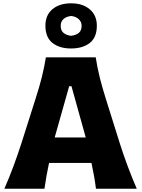

<svg xmlns="http://www.w3.org/2000/svg" viewBox="-20 -1163 875 1183"><path d="M6.8 0Q35.6 -65.4 62.3 -137.2Q88.9 -209 109.9 -273.9L198.2 -551.8Q222.7 -627.4 237.8 -688Q252.9 -748.5 262.7 -809.6H569.8Q579.6 -746.1 594.5 -686Q609.4 -626 632.8 -551.8L720.2 -273.4Q741.7 -206.1 768.1 -135.5Q794.4 -64.9 822.8 0H571.3Q566.4 -39.1 559.3 -79.6Q552.2 -120.1 543.5 -159.2H282.2Q265.1 -79.1 253.9 0ZM508.3 -315.9 420.4 -631.8H406.2L316.9 -315.9ZM417.5 -864.3Q346.2 -864.3 303 -898.7Q259.8 -933.1 259.8 -1004.9Q259.8 -1069.8 303 -1106.2Q346.2 -1142.6 418.5 -1142.6Q489.7 -1142.6 533.2 -1105.5Q576.7 -1068.4 576.7 -1004.9Q576.7 -932.6 533.2 -898.4Q489.7 -864.3 417.5 -864.3ZM417.5 -942.4Q447.8 -945.8 465.3 -960.2Q482.9 -974.6 482.9 -1003.9Q482.9 -1028.3 465.1 -1044.9Q447.3 -1061.5 418.5 -1064.5Q388.7 -1061.5 371.3 -1045.7Q354 -1029.8 354 -1003.9Q354 -974.6 371.6 -960.2Q389.2 -945.8 417.5 -942.4Z"/></svg>

Font: Pinar-DS2-FD ExtraBold
Style: Regular
Weight: 800
Designer: Amin Abedi
Version: Version 3.000